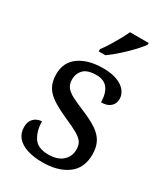

<svg xmlns="http://www.w3.org/2000/svg" viewBox="-191 -854 833 952"><g transform="rotate(30 225.5 -378.0)"><path d="M210 10Q160 10 123 -2Q86 -14 65.5 -37.5Q45 -61 45 -96Q45 -123 56 -138Q67 -153 81.5 -159Q96 -165 108 -165Q108 -113 131.5 -75.5Q155 -38 216 -38Q269 -38 297.5 -63.5Q326 -89 326 -129Q326 -154 315.5 -170Q305 -186 278.5 -201.5Q252 -217 203 -238Q152 -261 118.5 -282.5Q85 -304 68.5 -332.5Q52 -361 52 -404Q52 -472 103.5 -508.5Q155 -545 240 -545Q288 -545 320.5 -532.5Q353 -520 369.5 -499Q386 -478 386 -453Q386 -426 367.5 -409.5Q349 -393 314 -393Q314 -443 293 -471Q272 -499 228 -499Q177 -499 155 -476.5Q133 -454 133 -419Q133 -394 145.5 -377Q158 -360 185.5 -345.5Q213 -331 257 -313Q310 -291 343 -269Q376 -247 391.5 -218Q407 -189 407 -147Q407 -69 353 -29.5Q299 10 210 10ZM178 -619Q193 -638 209 -664Q225 -690 240 -717Q255 -744 265 -766H372V-756Q363 -743 345 -723Q327 -703 304.5 -681Q282 -659 259 -639.5Q236 -620 216 -606H178Z"/></g></svg>

Font: Noto Serif Gujarati
Style: Regular
Weight: 400
Designer: Universal Thirst, Indian Type Foundry and the Monotype Design Team
Foundry: Monotype Imaging Inc.
Version: Version 2.102